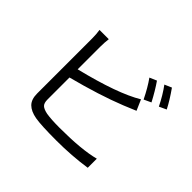

<svg xmlns="http://www.w3.org/2000/svg" viewBox="-181 -1082 1361 1361"><g transform="rotate(45 500.0 -401.5)"><path d="M728 -784Q769 -725 810 -647L756 -622Q717 -702 675 -761ZM838 -824Q891 -749 922 -688L868 -663Q829 -742 785 -801ZM274 -443Q596 -522 742 -610L777 -530Q704 -499 683 -491Q513 -423 274 -361V-141Q274 -105 289.5 -90Q305 -75 344 -67Q394 -59 476 -59Q697 -59 818 -91V0Q677 21 524 21Q371 21 311.5 10.5Q252 0 222 -30Q192 -60 192 -119V-669Q192 -716 186 -750H279Q274 -712 274 -669Z"/></g></svg>

Font: Swei Fan Sans CJK TC
Style: Regular
Weight: 400
Version: Version 2.130